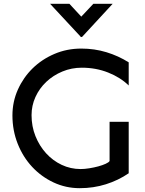

<svg xmlns="http://www.w3.org/2000/svg" viewBox="-20 -969 760 1004"><path d="M412 -779Q410 -775 403 -775L400 -779L242 -949H343L405 -882L468 -949H569ZM653 -63Q599 -26 534 -5.5Q469 15 397 15Q324 15 260 -15Q196 -45 148 -96.5Q100 -148 72.5 -217.5Q45 -287 45 -365Q45 -437 73.5 -500.5Q102 -564 150.5 -611.5Q199 -659 264.5 -687Q330 -715 405 -715Q474 -715 536.5 -696Q599 -677 653 -643V-522Q610 -564 546 -589.5Q482 -615 408 -615Q354 -615 306 -595Q258 -575 222 -541Q186 -507 165.5 -462Q145 -417 145 -367Q145 -308 165.5 -257Q186 -206 221 -167.5Q256 -129 302.5 -107Q349 -85 402 -85Q422 -85 447 -89Q472 -93 494 -99Q516 -105 532.5 -112.5Q549 -120 553 -127V-332H653Z"/></svg>

Font: RailwayAlternate
Style: Regular
Weight: 400
Version: 1.000